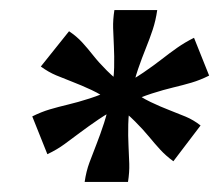

<svg xmlns="http://www.w3.org/2000/svg" viewBox="-20 -730 435 381"><path d="M61 -598Q76 -587 91.5 -580.5Q107 -574 124 -567.5Q141 -561 161.5 -551.5Q182 -542 207 -524L233 -555Q208 -574 192 -590Q176 -606 165 -620Q154 -634 143 -646Q132 -658 117 -668ZM74 -424Q93 -433 108 -444Q123 -455 139 -467Q155 -479 175.5 -493Q196 -507 226 -522L212 -556Q181 -542 157.5 -534.5Q134 -527 115 -522.5Q96 -518 79 -513Q62 -508 44 -499ZM234 -369Q237 -388 236.5 -405Q236 -422 235 -441Q234 -460 234.5 -483Q235 -506 240 -538L200 -541Q194 -509 186.5 -486Q179 -463 171.5 -444Q164 -425 157.5 -407.5Q151 -390 148 -369ZM207 -710Q204 -691 204.5 -674Q205 -657 206 -638Q207 -619 206.5 -596Q206 -573 200 -541L240 -538Q246 -570 254 -593Q262 -616 269.5 -634.5Q277 -653 283 -671Q289 -689 292 -710ZM324 -410 378 -481Q364 -492 348.5 -498.5Q333 -505 316 -511.5Q299 -518 279 -527.5Q259 -537 234 -555L208 -524Q232 -505 248 -489Q264 -473 275.5 -459Q287 -445 298 -433Q309 -421 324 -410ZM395 -580 365 -655Q347 -646 332 -635.5Q317 -625 301 -612.5Q285 -600 264.5 -586Q244 -572 214 -556L228 -523Q258 -537 281.5 -544.5Q305 -552 324 -556.5Q343 -561 360 -566Q377 -571 395 -580Z"/></svg>

Font: Roboto Serif 72pt SemiCondensed SemiBold
Style: Italic
Weight: 600
Width: 4
Italic angle: -10°
Designer: Greg Gazdowicz
Foundry: Commercial Type
Version: Version 1.008